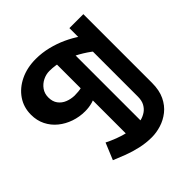

<svg xmlns="http://www.w3.org/2000/svg" viewBox="-241 -889 1333 1333"><g transform="rotate(-45 425.0 -222.5)"><path d="M497 255Q440 255 385 242.5Q330 230 281.5 211.5Q233 193 193 176L244 53Q277 70 317.5 85.5Q358 101 401 111Q444 121 483 121Q504 121 529 114.5Q554 108 576.5 93Q599 78 613.5 52Q628 26 628 -13V-686H765V-12Q765 61 740.5 112Q716 163 676 194.5Q636 226 589 240.5Q542 255 497 255ZM388 204V-678L524 -568V204ZM297 -200Q242 -200 191 -217.5Q140 -235 100 -267.5Q60 -300 37 -346Q14 -392 14 -449Q14 -522 52.5 -578.5Q91 -635 158.5 -667.5Q226 -700 311 -700Q372 -700 431 -685.5Q490 -671 543 -646.5Q596 -622 638.5 -592.5Q681 -563 708 -532V-383Q681 -413 639.5 -446.5Q598 -480 546.5 -509Q495 -538 437 -556Q379 -574 319 -574Q286 -574 255 -558.5Q224 -543 204 -515Q184 -487 184 -449Q184 -408 204 -381.5Q224 -355 255.5 -342.5Q287 -330 322 -329Q363 -329 391.5 -336Q420 -343 444.5 -357.5Q469 -372 496 -392V-275Q468 -254 437 -237Q406 -220 371 -210Q336 -200 297 -200Z"/></g></svg>

Font: BioRhyme ExtraBold ExtraBold
Style: Regular
Weight: 800
Version: Version 1.600;gftools[0.9.33]